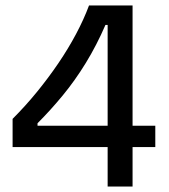

<svg xmlns="http://www.w3.org/2000/svg" viewBox="-20 -681 618 701"><path d="M26 -144V-247Q73 -294 115 -345.5Q157 -397 193 -450Q229 -503 257.5 -556.5Q286 -610 305 -661H464V0H373V-590H365Q333 -516 293.5 -451.5Q254 -387 209 -332.5Q164 -278 117 -231V-222H547V-144Z"/></svg>

Font: Bricolage Grotesque 24pt
Style: Regular
Weight: 400
Designer: Mathieu Triay
Foundry: Atelier Triay
Version: Version 1.001;gftools[0.9.33.dev8+g029e19f]